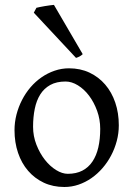

<svg xmlns="http://www.w3.org/2000/svg" viewBox="-20 -747 543 782"><path d="M388.2 -222.2Q388.2 -260.7 375.5 -295.7Q362.8 -330.6 342.8 -357.2Q322.8 -383.8 297.4 -399.4Q272 -415 247.1 -415Q210 -415 184.6 -400.9Q159.2 -386.7 143.8 -362.1Q128.4 -337.4 121.6 -303.7Q114.7 -270 114.7 -231Q114.7 -192.4 128.4 -157.5Q142.1 -122.6 162.8 -96.2Q183.6 -69.8 208.5 -54.4Q233.4 -39.1 255.9 -39.1Q290.5 -39.1 315.4 -52Q340.3 -64.9 356.4 -88.9Q372.6 -112.8 380.4 -146.5Q388.2 -180.2 388.2 -222.2ZM463.9 -236.8Q463.9 -204.1 455.6 -172.9Q447.3 -141.6 432.6 -113.8Q418 -85.9 397.5 -62.3Q377 -38.6 352.3 -21.5Q327.6 -4.4 299.8 5.1Q272 14.6 242.2 14.6Q195.8 14.6 158.4 -2.9Q121.1 -20.5 94.5 -51.3Q67.9 -82 53.5 -124.5Q39.1 -167 39.1 -216.8Q39.1 -249 47.1 -280.3Q55.2 -311.5 69.6 -339.6Q84 -367.7 104.2 -391.4Q124.5 -415 149.2 -432.1Q173.8 -449.2 202.4 -459Q231 -468.8 261.2 -468.8Q307.1 -468.8 344.5 -451.2Q381.8 -433.6 408.4 -402.6Q435.1 -371.6 449.5 -329.1Q463.9 -286.6 463.9 -236.8ZM316.9 -526.4Q310.5 -520.5 304.2 -517.1Q297.9 -513.7 289.6 -511.2L117.7 -695.3L128.4 -715.3Q133.3 -716.8 142.8 -718.5Q152.3 -720.2 162.8 -722.2Q173.3 -724.1 183.6 -725.3Q193.8 -726.6 199.7 -727.1Z"/></svg>

Font: Gentium Plus Phon
Style: Regular
Weight: 400
Designer: J. Victor Gaultney, Annie Olsen, Iska Routamaa, Becca Hirsbrunner
Foundry: SIL International
Version: Version 5.000